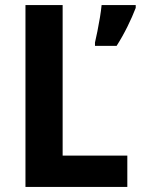

<svg xmlns="http://www.w3.org/2000/svg" viewBox="-20 -734 553 754"><path d="M80 0V-714H226V-123H480V0ZM513 -703Q500 -669 480.5 -629.5Q461 -590 438 -554H353V-567Q357 -584 362.5 -611Q368 -638 372.5 -665.5Q377 -693 379 -714H513Z"/></svg>

Font: Noto Sans SemiCondensed
Style: Bold
Weight: 700
Width: 4
Designer: Monotype Design Team
Foundry: Monotype Imaging Inc.
Version: Version 2.013; ttfautohint (v1.8.4.7-5d5b)